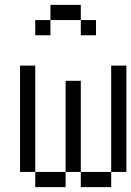

<svg xmlns="http://www.w3.org/2000/svg" viewBox="-20 -770 540 790"><path d="M375 -625V-687.5H312.5V-625ZM125 -62.5V0H250V-62.5ZM125 -62.5V-500H62.5V-62.5ZM250 -62.5H312.5V0H437.5V-62.5H312.5Q312.5 -62.5 312.5 -437.5H250Q250 -437.5 250 -62.5ZM437.5 -62.5H500V-500H437.5ZM187.5 -687.5H125V-625H187.5ZM187.5 -687.5H312.5V-750H187.5Z"/></svg>

Font: UnifontExMono
Style: Regular
Weight: 500
Version: Version 15.0.06